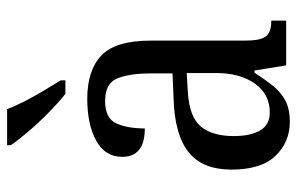

<svg xmlns="http://www.w3.org/2000/svg" viewBox="-164 -642 816 527"><g transform="rotate(-90 243.5 -378.0)"><path d="M173 10Q118 10 80 -29Q42 -68 42 -150Q42 -230 90 -268Q138 -306 236 -309L306 -312V-373Q306 -429 292.5 -463Q279 -497 230 -497Q183 -497 169 -466.5Q155 -436 155 -388Q77 -388 77 -450Q77 -497 121.5 -521.5Q166 -546 236 -546Q315 -546 355.5 -507Q396 -468 396 -372V-113Q396 -71 407.5 -56Q419 -41 448 -41H451V0H328L314 -87H308Q290 -59 272.5 -37Q255 -15 232 -2.5Q209 10 173 10ZM199 -45Q249 -45 278 -86Q307 -127 307 -191V-273L256 -270Q187 -266 160.5 -234.5Q134 -203 134 -144Q134 -98 149.5 -71.5Q165 -45 199 -45ZM250 -606Q227 -624 198 -652.5Q169 -681 144.5 -710Q120 -739 109 -756V-766H208Q216 -744 230 -717Q244 -690 259.5 -664Q275 -638 287 -619V-606Z"/></g></svg>

Font: Noto Serif Hebrew Condensed
Style: Regular
Weight: 400
Width: 3
Designer: Monotype Design Team
Foundry: Monotype Imaging Inc.
Version: Version 2.004; ttfautohint (v1.8.4.7-5d5b)